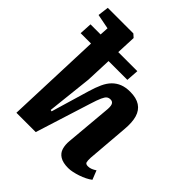

<svg xmlns="http://www.w3.org/2000/svg" viewBox="-211 -907 1061 1061"><g transform="rotate(45 319.5 -376.5)"><path d="M379 -562H232L226 -411L197 -145L206 -143L272 -366Q284 -407 298 -437.5Q312 -468 331.5 -487.5Q351 -507 376.5 -517Q402 -527 437 -527Q485 -527 514 -508Q543 -489 554 -452Q565 -415 560 -359L540 -114Q539 -91 542 -80.5Q545 -70 563 -70Q576 -70 588 -75Q600 -80 612 -88L633 -35Q620 -25 602 -16Q584 -7 564.5 -0.5Q545 6 526.5 10Q508 14 492 14Q451 14 427.5 -0.5Q404 -15 396.5 -40.5Q389 -66 392 -97L415 -357Q419 -391 413 -405.5Q407 -420 390 -420Q377 -420 368 -413.5Q359 -407 349.5 -386Q340 -365 327 -323L225 0H74L95 -562H14L18 -635H97L100 -686L13 -703L21 -767H221L240 -750L235 -635H384Z"/></g></svg>

Font: Literata 18pt
Style: Bold Italic
Weight: 700
Italic angle: -2°
Designer: Latin by Veronika Burian and Jose Scaglione. Greek by Irene Vlachou. Cyrillic by Vera Evstafieva
Foundry: TypeTogether
Version: Version 3.103;gftools[0.9.29]